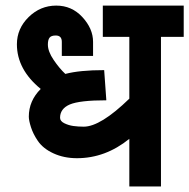

<svg xmlns="http://www.w3.org/2000/svg" viewBox="-20 -653 683 693"><path d="M196.8 -228Q196.8 -215.8 211.9 -208.3Q227.1 -200.7 244.9 -198.2Q262.7 -195.8 282.2 -195.8Q342.8 -195.8 446.8 -296.9V-520H351.1V-632.8H643.1V-520H561V20H446.8V-151.9Q360.4 -82 257.8 -82Q210.9 -82 173.1 -99.4Q135.3 -116.7 116.2 -145Q99.6 -169.4 91.8 -193.8Q84 -218.3 84 -231.9Q84 -289.1 127 -332Q41 -402.3 41 -493.2Q41 -549.8 83.3 -591.3Q125.5 -632.8 183.1 -632.8Q238.8 -632.8 276.9 -591.8Q315.9 -549.8 315.9 -502V-451.2H203.1V-502Q203.1 -524.9 181.2 -524.9Q165 -524.9 158.9 -517.1Q152.8 -509.3 152.8 -492.2Q152.8 -467.3 173.6 -436.8Q194.3 -406.2 215.8 -386.2Q267.6 -399.9 356 -399.9L363.8 -291Q267.6 -291 231.9 -275.9Q196.8 -260.7 196.8 -228Z"/></svg>

Font: Miedinger*
Style: Bold
Weight: 700
Version: Version 001.000